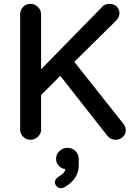

<svg xmlns="http://www.w3.org/2000/svg" viewBox="-20 -715 694 1000"><path d="M85 -39V-642Q85 -663 100.5 -679Q116 -695 139 -695Q161 -695 177.5 -678.5Q194 -662 194 -642V-354L509 -676Q523 -695 551 -695Q572 -695 587 -681.5Q602 -668 602 -647Q602 -628 589 -612L367 -393L622 -71Q635 -55 635 -36Q635 -16 619.5 -1.5Q604 13 582 13Q557 13 539 -8L294 -320L194 -220V-39Q194 -19 177.5 -3Q161 13 139 13Q117 13 101 -2.5Q85 -18 85 -39ZM282 207Q302 195 310.5 186Q319 177 320 166Q299 163 285.5 148Q272 133 272 112Q272 89 289.5 72Q307 55 331 55Q357 55 373.5 72Q390 89 390 114V146Q390 216 318 259Q308 265 298 265Q284 265 275 255.5Q266 246 266 234Q266 219 282 207Z"/></svg>

Font: 寒蝉全圆体 Bold
Style: Regular
Weight: 700
Designer: Warren2060
      Designed by Motoya company      

      [Varela Round]
      Joe Prince(Latin component); Avraham Cornf
Foundry: ChillType
Version: Version 3.200